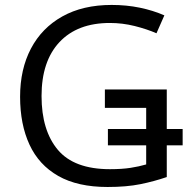

<svg xmlns="http://www.w3.org/2000/svg" viewBox="-20 -744 767 774"><path d="M413.6 9.8Q293 9.8 214.8 -34.7Q136.7 -79.1 98.9 -160.9Q61 -242.7 61 -354Q61 -464.8 104.7 -548.1Q148.4 -631.3 231.2 -677.7Q314 -724.1 430.2 -724.1Q489.7 -724.1 543.2 -713.1Q596.7 -702.1 642.6 -682.1L610.8 -609.9Q571.3 -627 522.5 -639.2Q473.6 -651.4 422.9 -651.4Q292 -651.4 219.7 -574.2Q147.5 -497.1 147.5 -356.9Q147.5 -218.3 213.1 -140.1Q278.8 -62 423.3 -62Q471.7 -62 506.3 -67.4Q541 -72.8 569.3 -81.1V-158.2H415V-224.1H569.3V-309.1H402.8V-383.3H652.3V-224.1H716.3V-158.2H652.3V-30.3Q601.1 -12.7 545.7 -1.5Q490.2 9.8 413.6 9.8Z"/></svg>

Font: Open Sans
Style: Regular
Weight: 400
Designer: Monotype Design Team
Foundry: Monotype Imaging Inc.
Version: Version 3.000; ttfautohint (v1.8.4)